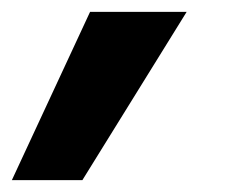

<svg xmlns="http://www.w3.org/2000/svg" viewBox="-119 -147 392 324"><path d="M33 -127H196L20 157H-99Z"/></svg>

Font: Rosa Sans Black
Style: Italic
Weight: 900
Italic angle: -12°
Designer: Pentagram / MCKL
Foundry: Pentagram / MCKL
Version: Version 1.005;September 16, 2019;FontCreator 11.5.0.2425 64-